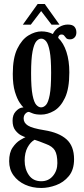

<svg xmlns="http://www.w3.org/2000/svg" viewBox="-20 -685 415 954"><path d="M185 249Q140.5 249 104.5 232.5Q68.5 216 47 186.2Q25.5 156.5 25.5 116Q25.5 73 42.8 48Q60 23 79.8 11.2Q99.5 -0.5 106.5 -3.5Q101 -4.5 85.5 -12.2Q70 -20 56.2 -37.5Q42.5 -55 42.5 -85.5Q42.5 -114 57.5 -130.5Q72.5 -147 87 -150Q93.5 -151.5 96.5 -151.5Q90.5 -156 77.8 -174.8Q65 -193.5 54.2 -228.8Q43.5 -264 43.5 -318Q43.5 -397 66 -443Q88.5 -489 121.5 -509Q154.5 -529 186 -529Q217 -529 242.5 -516Q253 -538 274 -550.5Q295 -563 317 -563Q340.5 -563 350 -552Q359.5 -541 359.5 -524Q359.5 -508 350.5 -498.8Q341.5 -489.5 327.5 -489.5Q314.5 -489.5 309 -495.5Q303.5 -501.5 299.2 -507.5Q295 -513.5 285.5 -513.5Q271 -513.5 269 -497Q296 -471 310.2 -427Q324.5 -383 324.5 -325.5Q324.5 -244.5 302.8 -198.8Q281 -153 248.5 -134.2Q216 -115.5 184 -115.5Q158.5 -115.5 143.5 -121.2Q128.5 -127 125.5 -128.5Q123.5 -129 123 -129Q114.5 -129 106 -120Q97.5 -111 97.5 -96Q97.5 -74.5 119 -61Q140.5 -47.5 200.5 -38Q272.5 -26.5 310.2 7Q348 40.5 348 106Q348 158.5 322 190Q296 221.5 258.2 235.2Q220.5 249 185 249ZM184 -151.5Q197.5 -151.5 208.8 -164Q220 -176.5 227 -213.2Q234 -250 234 -323.5Q234 -394 227 -430.5Q220 -467 209 -480Q198 -493 185 -493Q172 -493 160.5 -479.8Q149 -466.5 141.8 -429.8Q134.5 -393 134.5 -321Q134.5 -248.5 141.8 -212.2Q149 -176 160.5 -163.8Q172 -151.5 184 -151.5ZM185 215.5Q221 215.5 243 189.2Q265 163 265 125.5Q265 83.5 252.8 62.8Q240.5 42 208.5 30.5Q193.5 24 176.5 18Q159.5 12 152 9.5Q131.5 20.5 117 47.2Q102.5 74 102.5 113Q102.5 155 123.5 185.2Q144.5 215.5 185 215.5ZM93.5 -562.5 167 -665H202.5L275.5 -562.5H236L184.5 -630L133 -562.5Z"/></svg>

Font: Imbue 10pt Medium
Style: Regular
Weight: 500
Designer: Tyler Finck
Foundry: Etcetera Type Company
Version: Version 1.102; ttfautohint (v1.8.3)